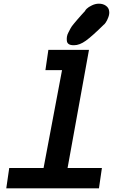

<svg xmlns="http://www.w3.org/2000/svg" viewBox="-20 -1020 658 1040"><path d="M381 -775H379Q344 -775 342 -800Q341 -810 342.5 -821Q344 -832 351 -845Q358 -858 362.5 -867Q367 -876 380.5 -892Q394 -908 399 -914Q404 -920 421 -939Q438 -958 442 -962Q440 -963 449.5 -972.5Q459 -982 478 -991Q497 -1000 515 -1000H516Q538 -1000 553.5 -989Q569 -978 571 -961Q574 -946 567 -927Q560 -908 552 -897Q544 -886 543 -887Q479 -824 445 -799.5Q411 -775 381 -775ZM14 0 30 -110H216L316 -640H226L242 -750H462L346 -110H532L516 0Z"/></svg>

Font: Hermit
Style: Bold Italic
Weight: 700
Italic angle: -10°
Designer: Pablo Caro
Version: Version 2.000;PS 002.000;hotconv 1.0.88;makeotf.lib2.5.64775